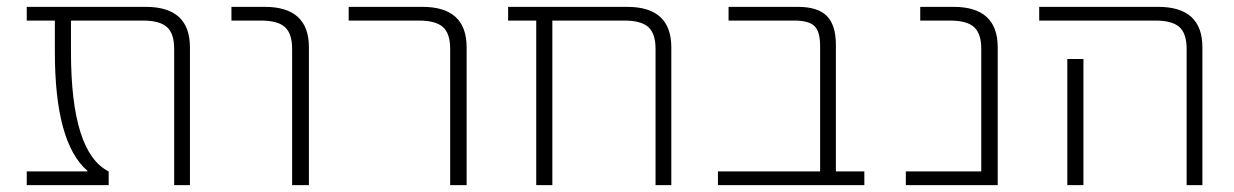

<svg xmlns="http://www.w3.org/2000/svg" viewBox="-20 -540 3600 560"><path d="M534 0H488V-398Q488 -442 467 -461Q446 -480 397 -480H187V-389Q187 -95 297 -40V0H58V-40H235V-42Q140 -123 140 -389V-480H58V-520H405Q534 -520 534 -402Z M655 -480V-520H752Q881 -520 881 -402V0H832V-398Q832 -442 811 -461Q790 -480 741 -480Z M997 -480V-520H1212Q1341 -520 1341 -402V0H1293V-398Q1293 -442 1272 -461Q1251 -480 1202 -480Z M1892 -398Q1892 -442 1871 -461Q1850 -480 1801 -480H1591V0H1544V-480H1462V-520H1809Q1938 -520 1938 -402V0H1892Z M2372 -406Q2372 -448 2355.5 -464Q2339 -480 2297 -480H2105V-520H2307Q2365 -520 2391.5 -493.5Q2418 -467 2418 -409V-40H2501V0H2074V-40H2372Z M2842 -398Q2842 -442 2821 -461Q2800 -480 2751 -480H2664V-520H2761Q2890 -520 2890 -402V0H2622V-40H2842Z M3140 -368V-47V0H3093V-47V-368ZM3011 -480V-520H3358Q3487 -520 3487 -402V0H3441V-398Q3441 -442 3420 -461Q3399 -480 3350 -480Z"/></svg>

Font: Mplus 1p Light
Style: Regular
Weight: 300
Version: Version 1.061